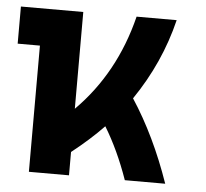

<svg xmlns="http://www.w3.org/2000/svg" viewBox="-44 -583 674 629"><g transform="rotate(5 293.0 -268.5)"><path d="M73.2 0V-415H0V-537.1H205.1V-218.8Q333.5 -347.7 380.4 -537.1H512.2Q477.5 -394.5 392.1 -269.5Q468.8 -152.3 521.5 0H388.7Q355 -96.2 309.6 -170.4Q265.1 -124 205.1 -76.7V0Z"/></g></svg>

Font: Consola Mono
Style: Bold
Weight: 700
Monospace: yes
Designer: Wojciech Kalinowski "wmk69" (wmk69@o2.pl)
Foundry: Wojciech Kalinowski "wmk69" (wmk69@o2.pl)
Version: Version 2.1.0